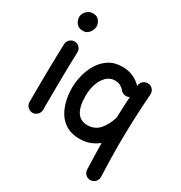

<svg xmlns="http://www.w3.org/2000/svg" viewBox="-230 -930 1278 1355"><g transform="rotate(30 409.5 -252.5)"><path d="M60.5 -694.8Q60.5 -722.2 82 -744.4Q103.5 -766.6 133.8 -766.6Q158.2 -766.6 173.1 -754.6Q188 -742.7 194.6 -726.8Q201.2 -710.9 201.2 -698.2Q201.2 -683.1 193.1 -665.5Q185.1 -647.9 169.7 -635.5Q154.3 -623 131.3 -623Q104.5 -623 88.9 -635.7Q73.2 -648.4 66.9 -665.3Q60.5 -682.1 60.5 -694.8ZM122.1 -529.3Q145 -528.8 160.4 -511.7Q175.8 -494.6 174.8 -471.7Q173.3 -438 172.1 -389.6Q170.9 -341.3 170.2 -286.6Q169.4 -231.9 168.9 -177.7Q168.5 -123.5 168.2 -77.1Q168 -30.8 168 0Q168 22.5 151.6 38.8Q135.3 55.2 112.3 55.2Q89.8 55.2 73.5 38.8Q57.1 22.5 57.1 0Q57.1 -30.8 57.4 -77.4Q57.6 -124 58.1 -178.5Q58.6 -232.9 59.6 -288.1Q60.5 -343.3 61.8 -392.3Q63 -441.4 64.5 -476.6Q65.4 -499.5 82.5 -514.9Q99.6 -530.3 122.1 -529.3Z M718.8 -532.2Q741.7 -530.8 756.3 -513.4Q771 -496.1 769.5 -473.1Q761.7 -364.7 757.3 -257.6Q752.9 -150.4 752.9 -42.5Q752.9 19.5 754.6 81.1Q756.3 142.6 758.8 205.1Q759.8 227.5 744.1 244.6Q728.5 261.7 705.6 262.7Q683.1 263.7 666 248.3Q648.9 232.9 647.9 210Q646 156.2 644.5 102.5Q643.1 48.8 642.6 -4.4Q613.3 19.5 575.7 34.2Q538.1 48.8 491.2 48.8Q427.7 48.8 384.3 23.4Q340.8 -2 315.2 -43.9Q289.6 -85.9 278.1 -136.2Q266.6 -186.5 266.6 -236.3Q266.6 -284.7 279.5 -338.4Q292.5 -392.1 320.6 -438.7Q348.6 -485.4 393.8 -514.6Q439 -543.9 503.9 -543.9Q552.2 -543.9 592 -525.6Q631.8 -507.3 658.7 -478Q659.2 -479.5 659.2 -481.4Q660.6 -504.4 678.2 -519Q695.8 -533.7 718.8 -532.2ZM377.9 -236.3Q377.9 -62.5 491.2 -62.5Q549.8 -62.5 586.7 -102.8Q623.5 -143.1 645 -212.4Q647.5 -297.4 652.8 -384.3Q635.3 -374.5 614.7 -377.9Q594.2 -381.3 581.5 -397.5Q569.3 -413.1 550.5 -423.3Q531.7 -433.6 503.9 -433.6Q467.3 -433.6 439 -407.7Q410.6 -381.8 394.3 -337.4Q377.9 -293 377.9 -236.3Z"/></g></svg>

Font: Mikhak SemiBold
Style: Regular
Weight: 600
Designer: Amin Abedi
Version: Version 3.3